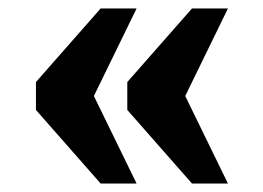

<svg xmlns="http://www.w3.org/2000/svg" viewBox="-20 -497 623 454"><path d="M434 -63 281 -237V-303L434 -477H519L418 -270L519 -63ZM218 -63 65 -237V-303L218 -477H303L202 -270L303 -63Z"/></svg>

Font: Noto Serif Kannada Black
Style: Regular
Weight: 900
Version: Version 2.003